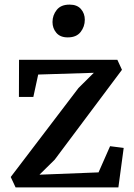

<svg xmlns="http://www.w3.org/2000/svg" viewBox="-20 -812 582 832"><path d="M386.5 -496.5 145.5 -489 124.5 -392H62L62.5 -553H488.5L508.5 -509.5L217 -120L151 -55L407 -65L457 -178.5L516 -171L493 0H47.5L26.5 -45L320 -430.5ZM273 -650Q241 -650 224.2 -669.8Q207.5 -689.5 207.5 -716.5Q207.5 -746 225.8 -769Q244 -792 281 -792H282Q314 -792 330.8 -772.8Q347.5 -753.5 347.5 -726.5Q347.5 -696.5 329.2 -673.2Q311 -650 274 -650Z"/></svg>

Font: Merriweather 24pt Medium
Style: Regular
Weight: 500
Designer: Eben Sorkin
Foundry: Eben Sorkin
Version: Version 2.100